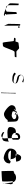

<svg xmlns="http://www.w3.org/2000/svg" viewBox="1488 -1926 449 3464"><g transform="rotate(90 1712.0 -194.5)"><path d="M40 -160C40 -104 201 -47 229 -44C255 -36 266 -42 260 -60C241 -60 233 -52 233 -72C234 -76 249 -82 244 -78C238 -76 234 -280 231 -275C229 -273 203 -266 199 -266C196 -265 194 -92 191 -92C176 -79 150 -72 120 -78C100 -80 74 -92 74 -136V-302C74 -306 49 -308 46 -308C43 -308 40 -162 40 -160Z M411 -120C411 -120 443 -44 443 -46V-330C443 -334 419 -336 417 -336C413 -336 411 -124 411 -120ZM455 -312C455 -302 453 -314 464 -296C475 -296 483 -302 483 -312C483 -319 477 -325 469 -325C462 -325 455 -319 455 -312Z M663 -224 719 -219C729 -212 737 -18 755 -19C763 -20 795 -21 808 -24C844 -30 881 -230 919 -234L1001 -236C1009 -236 1018 -268 1011 -268L918 -266C893 -263 868 -319 843 -315C823 -312 775 -306 754 -304C740 -304 733 -244 726 -249L680 -253C675 -258 658 -228 663 -224Z M1292 -231C1292 -231 1322 -194 1394 -194C1432 -186 1484 -197 1484 -250C1488 -284 1437 -300 1386 -311C1370 -308 1334 -327 1334 -357C1339 -380 1374 -392 1392 -392C1432 -384 1452 -372 1452 -372C1457 -364 1469 -390 1469 -390C1474 -382 1446 -405 1406 -398C1372 -398 1329 -388 1329 -336C1334 -294 1368 -282 1404 -277C1433 -270 1482 -266 1482 -240C1476 -208 1424 -214 1402 -221C1341 -221 1318 -254 1318 -254C1314 -261 1289 -237 1292 -231Z M1650 10H1661C1661 15 1663 -256 1668 -255C1671 -253 1653 -251 1656 -256C1658 -261 1654 12 1650 10Z M1878 -178C1878 -132 1992 -42 2036 -42C2089 -42 2128 -76 2148 -110C2155 -121 2160 -94 2166 -106C2168 -112 2181 -116 2178 -110C2177 -105 2176 -244 2173 -240C2173 -296 2128 -304 2092 -304C2042 -290 2008 -262 1971 -240L1954 -218C1949 -238 1970 -262 2007 -274C2024 -284 2046 -286 2046 -260V-232C2041 -246 2000 -256 1968 -256C1921 -256 1878 -234 1878 -178ZM1988 -214C1990 -256 2034 -260 2060 -264C2124 -268 2128 -242 2131 -224C2134 -213 2099 -180 2057 -182C2018 -188 1982 -192 1988 -214Z M2273 -150C2276 -80 2456 -110 2486 -114C2508 -114 2526 -122 2536 -130C2536 -126 2530 -54 2526 -54C2524 -26 2496 -12 2473 -12C2452 -12 2393 -26 2370 -47C2366 -47 2366 -26 2362 -27C2384 -4 2414 6 2432 6C2454 4 2486 -23 2476 -63L2470 -298C2459 -298 2428 -292 2422 -286C2416 -278 2406 -258 2406 -246C2394 -256 2374 -257 2348 -257C2314 -254 2270 -232 2273 -150ZM2378 -256C2380 -316 2416 -330 2444 -334C2490 -337 2494 -310 2501 -302C2504 -306 2498 -202 2501 -206C2500 -196 2481 -180 2444 -182C2419 -188 2372 -202 2378 -256Z M2661 -147C2665 -78 2799 -32 2841 -38C2909 -54 2930 -102 2929 -146C2926 -155 2899 -162 2887 -162C2877 -148 2864 -120 2799 -119C2756 -114 2707 -127 2697 -169L2863 -162C2859 -158 2855 -175 2851 -170C2847 -239 2806 -270 2749 -270C2691 -264 2657 -210 2661 -147ZM2755 -255C2761 -308 2793 -360 2827 -351C2873 -351 2892 -312 2897 -262C2891 -258 2750 -250 2755 -255Z M3064 -215C3064 -212 3065 1 3068 2C3072 3 3243 -5 3252 -10C3258 -14 3254 -194 3248 -192C3248 -202 3260 -202 3277 -202C3298 -202 3304 -194 3304 -152C3296 -152 3290 -12 3286 -16C3280 -24 3298 -31 3292 -38C3286 -43 3280 -186 3270 -186C3266 -241 3224 -259 3190 -260C3149 -260 3122 -248 3108 -227C3096 -222 3091 -234 3088 -220Z"/></g></svg>

Font: pokerface
Style: Regular
Weight: 400
Version: Version 1